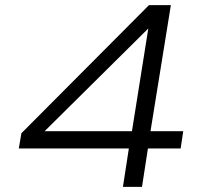

<svg xmlns="http://www.w3.org/2000/svg" viewBox="-20 -725 788 745"><path d="M457 0 480 -149H53L63 -208L558 -705H643L564 -216H691L681 -149H554L531 0ZM492 -216 557 -624H565L133 -196L125 -216Z"/></svg>

Font: Nunito Sans 7pt Expanded Light
Style: Italic
Weight: 300
Width: 7
Italic angle: -9°
Designer: Vernon Adams
Foundry: Vernon Adams
Version: Version 3.101;gftools[0.9.27]